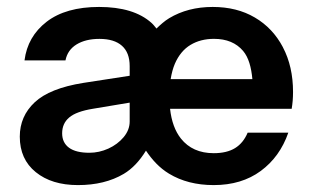

<svg xmlns="http://www.w3.org/2000/svg" viewBox="-20 -533 900 553"><path d="M794.9 -396.9C775.6 -433.6 748.6 -462.3 714.1 -482.5C679.6 -502.9 639.1 -513 592.6 -513C544.9 -513 503.1 -502.1 467.3 -480.6C453.5 -472.3 442 -461.6 430.6 -450.8C426.1 -456.4 421.8 -462.2 416.4 -467C382.2 -497.7 331.9 -513 265.4 -513C201.6 -513 151.2 -498.7 114.4 -470.4C77.7 -442.1 56.4 -404.9 50.6 -359.1H168.6C172.5 -379.1 183.2 -394.4 200.6 -405.1C218 -415.7 240 -421 266.4 -421C294.8 -421 316.4 -414.4 331.3 -401.1C346.1 -387.9 353.5 -368.5 353.5 -342.6V-314.8L219.9 -294.2C155.4 -283.9 108.8 -265.3 80.1 -238.5C51.4 -211.7 37 -178.7 37 -139.4C37 -96.2 52.3 -62 83 -37.2C113.6 -12.3 154.1 0.1 204.5 0.1C256.1 0.1 300.1 -10.7 336.6 -32.3C361.1 -46.9 382.2 -69.5 400.4 -99.1C418.2 -72.6 439.3 -49.4 466.8 -32.8C502.9 -10.9 545.8 0.1 595.5 0.1C649.1 0.1 694.2 -13.5 731 -40.6C767.8 -67.7 794.3 -104.5 810.4 -150.9H693.3C684.9 -130.9 672.8 -116.1 657 -106.4C641.2 -96.7 620.7 -91.8 595.5 -91.8C554.9 -91.8 523.4 -105.9 501.1 -133.9C484.2 -155.2 473.8 -183.8 469.8 -219.6H820.1C821.4 -227.4 822.3 -235.1 823 -242.8C823.6 -250.6 824 -258.9 824 -268C824 -316.9 814.3 -359.9 794.9 -396.7ZM353.5 -183C353.5 -166.9 347.7 -151.8 336.1 -137.9C324.5 -124.1 309.8 -113.1 292.1 -105C274.3 -97 256.1 -93 237.4 -93C211.6 -93 192 -97.8 178.8 -107.5C165.6 -117.2 159 -131.1 159 -149.1C159 -167.9 165.7 -183.1 179.3 -194.6C192.8 -206.2 215.8 -214.6 248 -219.8L353.5 -237.4ZM471.5 -305C474.2 -321.6 478.2 -336.6 483.7 -349.5C494.4 -374 509.4 -392.1 528.7 -403.7C548.1 -415.4 570.7 -421.1 596.5 -421.1C632.6 -421.1 660.5 -409.5 680.2 -386.3C696.1 -367.5 703.8 -339 706.9 -305Z"/></svg>

Font: Diatome Semibold
Style: Regular
Weight: 600
Designer: 15.100.17
Foundry: 15.100.17
Version: Version 1.005;Fontself Maker 3.5.8